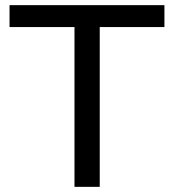

<svg xmlns="http://www.w3.org/2000/svg" viewBox="-20 -725 675 745"><path d="M269 0V-620H17V-705H618V-620H367V0Z"/></svg>

Font: Nunito Sans 12pt ExtraLight 9pt Medium
Style: Regular
Weight: 500
Version: Version 3.101;gftools[0.9.27]